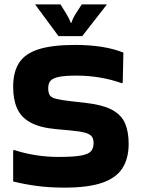

<svg xmlns="http://www.w3.org/2000/svg" viewBox="-20 -856 647 876"><path d="M44 -172Q88 -157 140.5 -148.5Q193 -140 245 -140Q316 -140 350.5 -146.5Q385 -153 396 -167Q407 -181 407 -203Q407 -222 399 -233Q391 -244 368 -250.5Q345 -257 300 -261L234 -267Q160 -274 117.5 -298Q75 -322 57.5 -362.5Q40 -403 40 -460Q40 -528 67.5 -570Q95 -612 157 -631.5Q219 -651 322 -651Q456 -651 543 -616L540 -480L537 -476Q438 -511 330 -511Q278 -511 250 -505.5Q222 -500 211 -488Q200 -476 200 -454Q200 -432 207.5 -421Q215 -410 238 -404.5Q261 -399 305 -394L368 -387Q448 -378 491 -355Q534 -332 550.5 -293.5Q567 -255 567 -200Q567 -133 538.5 -88.5Q510 -44 446 -22Q382 0 275 0Q205 0 149 -7.5Q93 -15 40 -28V-169ZM468 -836 355 -691H247L140 -836H256Q267 -819 281.5 -795Q296 -771 303 -752H306Q311 -771 326.5 -795Q342 -819 353 -836Z"/></svg>

Font: Bakbak One
Style: Regular
Weight: 400
Designer: Saumya Kishore and Sanchit Sawaria
Foundry: A Good Feeling
Version: Version 1.003; ttfautohint (v1.8.3)